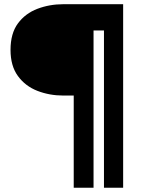

<svg xmlns="http://www.w3.org/2000/svg" viewBox="-20 -674 675 899"><path d="M325.2 205.1V-226.6H276.4Q211.9 -226.6 155.3 -248.5Q98.6 -270.5 64 -317.9Q29.3 -365.2 29.3 -440.4Q29.3 -517.6 64 -564.5Q98.6 -611.3 155.3 -632.8Q211.9 -654.3 276.4 -654.3H556.6V205.1H466.8V-531.2H418V205.1Z"/></svg>

Font: Sen ExtraBold
Style: Regular
Weight: 800
Version: Version 2.000;gftools[0.9.31]